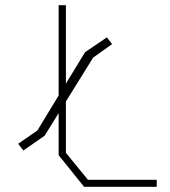

<svg xmlns="http://www.w3.org/2000/svg" viewBox="-20 -720 654 740"><path d="M584 -27V0H304L206 -122V-284L152 -197L70 -140L50 -166L124 -217L206 -352V-700H234V-398L308 -519L392 -576L412 -550L339 -498L234 -329V-131L319 -27Z"/></svg>

Font: Turret Road ExtraLight
Style: Regular
Weight: 275
Designer: Noponies
Foundry: Noponies
Version: Version 1.001; ttfautohint (v1.8)